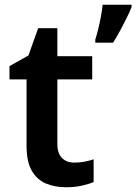

<svg xmlns="http://www.w3.org/2000/svg" viewBox="-20 -780 575 810"><path d="M293 -94Q316 -94 337 -98Q358 -102 375 -108V-12Q354 -3 324.5 3.5Q295 10 259 10Q212 10 174.5 -5.5Q137 -21 114.5 -59Q92 -97 92 -166V-445H20V-501L100 -546L141 -661H222V-543H369V-445H222V-173Q222 -133 241.5 -113.5Q261 -94 293 -94ZM535 -750Q527 -730 514.5 -704.5Q502 -679 487.5 -652Q473 -625 457 -600H382V-613Q388 -632 394.5 -658Q401 -684 406 -711.5Q411 -739 413 -760H535Z"/></svg>

Font: Noto Sans Syriac Eastern SemiBold
Style: Regular
Weight: 600
Designer: Patrick Giasson and the Monotype Design Team
Foundry: Monotype Imaging Inc.
Version: Version 3.001